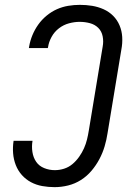

<svg xmlns="http://www.w3.org/2000/svg" viewBox="-20 -763 540 791"><path d="M205 8Q179 8 154 3.5Q129 -1 107.5 -12.5Q86 -24 70 -42Q54 -60 45 -83Q36 -106 34 -131.5Q32 -157 36 -183H114Q110 -160 113.5 -137Q117 -114 129 -96.5Q141 -79 162 -70.5Q183 -62 206 -62Q225 -62 244 -68Q263 -74 278.5 -87Q294 -100 306 -117Q318 -134 326 -152Q334 -170 338.5 -188.5Q343 -207 346 -226L403 -571Q407 -592 403 -613Q399 -634 385 -648Q371 -662 350.5 -667.5Q330 -673 308 -673Q287 -673 264.5 -667Q242 -661 223 -646.5Q204 -632 192.5 -611Q181 -590 178 -569L177 -565H99L100 -571Q104 -595 113.5 -618Q123 -641 137.5 -661.5Q152 -682 172 -698.5Q192 -715 214.5 -725Q237 -735 261 -739Q285 -743 309 -743Q335 -743 359.5 -739Q384 -735 406.5 -725Q429 -715 446 -698Q463 -681 472.5 -658.5Q482 -636 483.5 -610.5Q485 -585 480 -559L423 -214Q419 -187 411 -160Q403 -133 389.5 -107.5Q376 -82 357 -59.5Q338 -37 313.5 -21.5Q289 -6 261 1Q233 8 205 8Z"/></svg>

Font: Iosevka Curly
Style: Italic
Weight: 400
Italic angle: -9°
Monospace: yes
Designer: Belleve Invis
Foundry: Belleve Invis
Version: Version 22.1.2; ttfautohint (v1.8.4)